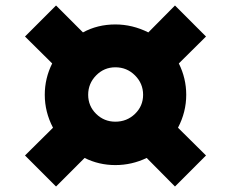

<svg xmlns="http://www.w3.org/2000/svg" viewBox="-20 -667 823 699"><path d="M628 -202 730 -101 617 12 514 -92Q460 -66 400 -66Q340 -66 288 -92L184 12L71 -101L173 -202Q143 -259 143 -322Q143 -382 170 -436L71 -534L184 -647L282 -549Q335 -578 400 -578Q462 -578 520 -549L617 -647L730 -534L631 -436Q658 -382 658 -322Q658 -259 628 -202ZM501 -322Q501 -363 471.5 -392.5Q442 -422 400 -422Q359 -422 330 -392.5Q301 -363 301 -322Q301 -281 330 -252.5Q359 -224 400 -224Q442 -224 471.5 -252.5Q501 -281 501 -322Z"/></svg>

Font: TypoPRO Montserrat Alternates
Style: Italic
Weight: 800
Italic angle: -11.3°
Designer: Julieta Ulanovsky
Foundry: Julieta Ulanovsky
Version: Version 6.001